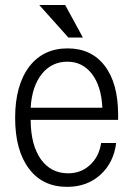

<svg xmlns="http://www.w3.org/2000/svg" viewBox="-20 -723 540 761"><path d="M101.6 -295.9Q106.4 -380.9 146.5 -430.7Q185.5 -478.5 247.1 -478.5Q306.6 -478.5 343.8 -430.7Q381.8 -381.8 385.7 -295.9ZM101.6 -248H448.2V-267.6Q448.2 -393.6 394.5 -462.9Q341.8 -531.2 248 -531.2Q152.3 -531.2 96.7 -460Q40 -385.7 40 -255.9Q40 -127 94.7 -54.7Q148.4 17.6 246.1 17.6Q325.2 17.6 377.9 -30.3Q430.7 -78.1 440.4 -156.2H380.9Q372.1 -100.6 335.9 -68.4Q300.8 -36.1 250 -36.1Q182.6 -36.1 142.6 -90.8Q101.6 -148.4 101.6 -248ZM135.7 -703.1 251 -574.2H308.6L238.3 -703.1Z"/></svg>

Font: DotumChe
Style: Regular
Weight: 400
Monospace: yes
Version: Version 2.21